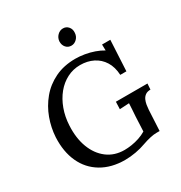

<svg xmlns="http://www.w3.org/2000/svg" viewBox="-213 -1080 1179 1248"><g transform="rotate(-30 377.0 -455.5)"><path d="M364 16Q262 16 188 -28Q114 -72 77.5 -151.5Q41 -231 46 -337Q50 -407 74.5 -474Q99 -541 144.5 -596Q190 -651 257 -683.5Q324 -716 411 -716Q443 -716 479 -710Q515 -704 549 -692Q583 -680 609 -664L608 -709H670L658 -479H612Q609 -539 583 -580.5Q557 -622 514 -643.5Q471 -665 417 -665Q364 -665 318.5 -641.5Q273 -618 239 -576.5Q205 -535 184.5 -479Q164 -423 161 -359Q156 -267 183 -195.5Q210 -124 264 -83Q318 -42 393 -42Q418 -42 447 -46.5Q476 -51 504.5 -60.5Q533 -70 558 -85L563 -194Q565 -220 566.5 -245Q568 -270 569 -291Q553 -290 533 -289Q513 -288 498 -287L500 -342H737L734 -298Q710 -298 695.5 -287.5Q681 -277 673.5 -260.5Q666 -244 663 -225Q660 -206 659 -190L651 -35H626Q607 -35 579.5 -29Q552 -23 518 -11Q486 1 444.5 8.5Q403 16 364 16ZM440 -927Q464 -927 479.5 -909Q495 -891 493 -865Q492 -838 474 -820Q456 -802 433 -802Q408 -802 392.5 -820Q377 -838 378 -865Q380 -891 398 -909Q416 -927 440 -927Z"/></g></svg>

Font: Lora Medium
Style: Italic
Weight: 500
Italic angle: -3°
Designer: Olga Karpushina, Alexei Vanyashin (Cyrillic)
Foundry: Cyreal
Version: Version 3.004